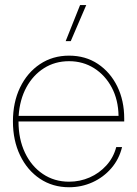

<svg xmlns="http://www.w3.org/2000/svg" viewBox="-20 -748 552 775"><path d="M258.8 7.8Q192.4 7.8 141.1 -26.6Q89.8 -61 61 -121.1Q32.2 -181.2 32.2 -257.8Q32.2 -335 61 -394.8Q89.8 -454.6 141.1 -489Q192.4 -523.4 258.8 -523.4Q325.2 -523.4 375.2 -490Q425.3 -456.5 453.4 -399.2Q481.4 -341.8 481.4 -269.5V-257.8H54.7Q54.7 -186.5 80.8 -131.6Q106.9 -76.7 153.1 -45.7Q199.2 -14.6 258.8 -14.6Q302.7 -14.6 341.8 -31.7Q380.9 -48.8 409.4 -80.3Q438 -111.8 449.2 -154.3H472.7Q460.9 -105.5 429.2 -68.8Q397.5 -32.2 353.3 -12.2Q309.1 7.8 258.8 7.8ZM55.2 -280.3H458.5Q457.5 -344.7 431.2 -394.5Q404.8 -444.3 359.9 -472.7Q314.9 -501 258.8 -501Q202.1 -501 157.7 -472.9Q113.3 -444.8 86.4 -395.3Q59.6 -345.7 55.2 -280.3ZM245.1 -582 303.2 -727.5H328.1L265.6 -582Z"/></svg>

Font: Inter Display Thin
Style: Regular
Weight: 100
Designer: Rasmus Andersson
Foundry: rsms
Version: Version 4.000;git-a52131595